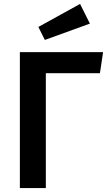

<svg xmlns="http://www.w3.org/2000/svg" viewBox="-20 -956 549 976"><path d="M213 0H81V-691H504L488 -584H213ZM208 -753 175 -819 387 -936 437 -836Z"/></svg>

Font: Trujillo Medium
Style: Regular
Weight: 500
Designer: Fira Sans original fonts by bBox Type GmbH, Carrois Corporate GbR, & Edenspiekermann AG / Changes by Cristiano Sobral
Foundry: Fira Sans original fonts by bBox Type GmbH, Carrois Corporate GbR, & Edenspiekermann AG / Changes by Cristiano Sobral
Version: Version 4.301;October 17, 2021;FontCreator 14.0.0.2814 64-bi